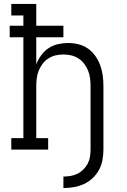

<svg xmlns="http://www.w3.org/2000/svg" viewBox="-20 -755 640 969"><path d="M300 194V136Q318 136 336 133Q354 130 370.5 122Q387 114 400.5 100.5Q414 87 422.5 71Q431 55 434 36.5Q437 18 437 0V-320Q437 -340 434.5 -360Q432 -380 424.5 -398.5Q417 -417 405 -433Q393 -449 376 -460Q359 -471 339.5 -475.5Q320 -480 300 -480Q280 -480 260.5 -475.5Q241 -471 224 -460Q207 -449 195 -433Q183 -417 175.5 -398.5Q168 -380 165.5 -360Q163 -340 163 -320V-58H223V0H37V-58H98V-567H29V-625H98V-677H37V-735H163V-625H300V-567H163V-430Q172 -454 187.5 -475.5Q203 -497 224.5 -511.5Q246 -526 272 -532Q298 -538 323 -538Q350 -538 376.5 -531.5Q403 -525 424.5 -509.5Q446 -494 461.5 -472Q477 -450 486 -425Q495 -400 498.5 -373.5Q502 -347 502 -320V0Q502 27 497 53Q492 79 479.5 102.5Q467 126 447 144.5Q427 163 403 174Q379 185 352.5 189.5Q326 194 300 194Z"/></svg>

Font: Iosevka Curly Slab LtEx
Style: Regular
Weight: 300
Width: 7
Monospace: yes
Designer: Belleve Invis
Foundry: Belleve Invis
Version: Version 11.1.0; ttfautohint (v1.8.3)